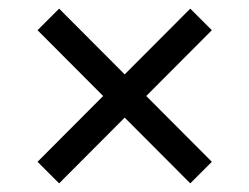

<svg xmlns="http://www.w3.org/2000/svg" viewBox="-20 -594 578 445"><path d="M421 -169 67 -524 117 -574 471 -219ZM117 -169 67 -219 421 -574 471 -524Z"/></svg>

Font: Instrument Sans Condensed Medium
Style: Regular
Weight: 500
Width: 3
Designer: Rodrigo Fuenzalida
Foundry: fragTYPE
Version: Version 1.000;gftools[0.9.28]